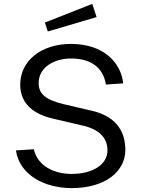

<svg xmlns="http://www.w3.org/2000/svg" viewBox="-20 -958 734 988"><path d="M455 -938 211 -842 226 -796 477 -870ZM349 10C523 10 625 -77 625 -186C625 -265 593 -357 449 -389L307 -422C209 -446 179 -478 179 -531C179 -614 262 -657 345 -657C434 -657 509 -622 525 -523L614 -529C603 -635 514 -732 345 -732C193 -732 84 -646 84 -522C85 -425 150 -370 259 -346L405 -312C488 -293 533 -251 533 -184C533 -110 455 -63 349 -63C255 -63 173 -106 154 -190L62 -184C81 -56 211 10 349 10Z"/></svg>

Font: United Sans
Style: Regular
Weight: 400
Designer: Pablo Impallari, Rodrigo Fuenzalida (Modified by Dan O. Williams)
Version: Version 1.000;PS 001.000;hotconv 1.0.88;makeotf.lib2.5.64775